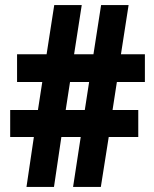

<svg xmlns="http://www.w3.org/2000/svg" viewBox="-20 -734 605 754"><path d="M439 -412 422 -302H523V-196H407L376 0H267L297 -196H221L192 0H84L113 -196H20V-302H129L146 -412H47V-521H163L193 -714H301L271 -521H347L377 -714H485L455 -521H549V-412ZM238 -302H313L330 -412H255Z"/></svg>

Font: Noto Sans Ethiopic Condensed ExtraBold
Style: Regular
Weight: 800
Width: 3
Designer: Monotype Design Team
Foundry: Monotype Imaging Inc.
Version: Version 2.102; ttfautohint (v1.8.4.7-5d5b)